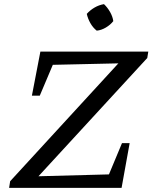

<svg xmlns="http://www.w3.org/2000/svg" viewBox="-20 -907 736 927"><path d="M691 -627 140 -28 128 -55 506 -65 569 -216H606L567 0H24L29 -32L578 -630L591 -602L235 -594L172 -445H134L175 -658H696ZM482 -887Q499 -871 511.5 -849Q524 -827 527 -805Q513 -787 491 -774Q469 -761 447 -759Q429 -773 416.5 -795Q404 -817 399 -840Q415 -858 436.5 -870.5Q458 -883 482 -887Z"/></svg>

Font: Piazzolla Thin Medium
Style: Italic
Weight: 500
Italic angle: -11.3°
Version: Version 2.005